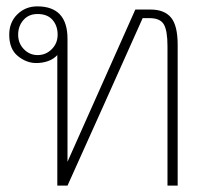

<svg xmlns="http://www.w3.org/2000/svg" viewBox="-20 -583 642 603"><path d="M160 -410Q148 -397 130.5 -391Q113 -385 94 -385Q63 -385 36 -407Q9 -429 9 -474Q9 -513 34.5 -538Q60 -563 97 -563Q192 -563 192 -461V-75L405 -553H453Q496 -553 517 -528Q538 -503 538 -442V0H506V-438Q506 -487 494.5 -506.5Q483 -526 450 -526H428Q389 -438 308.5 -259Q228 -80 192 0H160ZM161 -474Q161 -502 145 -520.5Q129 -539 98 -539Q70 -539 53.5 -520Q37 -501 37 -474Q37 -447 55 -428.5Q73 -410 98 -410Q124 -410 142.5 -428.5Q161 -447 161 -474Z"/></svg>

Font: Taviraj Thin
Style: Regular
Weight: 100
Designer: Katatrad Team
Foundry: CadsonDemak
Version: Version 1.030